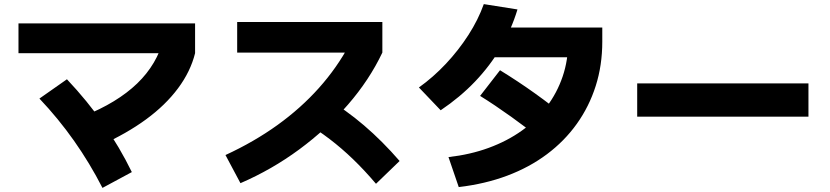

<svg xmlns="http://www.w3.org/2000/svg" viewBox="-20 -847 4040 935"><path d="M386 -281Q551 -347 648 -440.5Q745 -534 777 -659L930 -588Q908 -499 847 -417Q786 -335 691 -265.5Q596 -196 471 -140ZM479 68Q417 -53 340.5 -161.5Q264 -270 172 -367L306 -461Q406 -355 484.5 -242.5Q563 -130 622 -9ZM70 -588V-733H930V-588Z M1078 -92Q1217 -156 1331 -238Q1445 -320 1533 -418.5Q1621 -517 1681 -629L1730 -591H1135V-740H1842V-591Q1779 -458 1675 -338Q1571 -218 1437.5 -119.5Q1304 -21 1151 45ZM1811 48Q1755 -18 1699.5 -71.5Q1644 -125 1585 -170Q1526 -215 1459 -255L1566 -370Q1663 -313 1752.5 -236.5Q1842 -160 1926 -63Z M2164 -82Q2270 -94 2360 -127Q2450 -160 2521.5 -211Q2593 -262 2643 -328.5Q2693 -395 2720 -474.5Q2747 -554 2747 -644L2815 -568H2335V-713H2913V-644Q2913 -529 2881 -428.5Q2849 -328 2789 -244Q2729 -160 2643.5 -96Q2558 -32 2450 8.5Q2342 49 2214 64ZM2020 -421Q2090 -471 2151.5 -536.5Q2213 -602 2261 -676.5Q2309 -751 2336 -827L2500 -801Q2470 -702 2418 -614Q2366 -526 2293.5 -450Q2221 -374 2126 -310ZM2645 -146Q2551 -220 2470 -278Q2389 -336 2318 -380L2415 -505Q2503 -451 2585.5 -392Q2668 -333 2743 -271Z M3083 -279V-441H3917V-279Z"/></svg>

Font: M PLUS 1 ExtraBold
Style: Regular
Weight: 800
Designer: Coji Morishita
Foundry: UNDERFOREST DESIGN
Version: Version 1.001